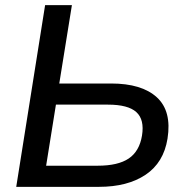

<svg xmlns="http://www.w3.org/2000/svg" viewBox="-20 -725 722 745"><path d="M43 0 155 -705H259L210 -401H411Q530 -401 588.5 -347.5Q647 -294 630 -187Q615 -94 545 -47Q475 0 364 0ZM159 -82H359Q438 -82 479.5 -110Q521 -138 531 -199Q541 -261 509 -290Q477 -319 399 -319H197Z"/></svg>

Font: Winston Medium
Style: Italic
Weight: 500
Italic angle: -9°
Designer: Original fonts by Vernon Adams / Changes by Cristiano Sobral
Foundry: Original fonts by Vernon Adams / Changes by Cristiano Sobral
Version: Version 2.503;July 17, 2020;FontCreator 13.0.0.2655 64-bit